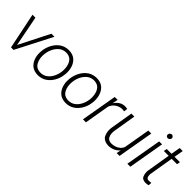

<svg xmlns="http://www.w3.org/2000/svg" viewBox="143 -1680 2650 2650"><g transform="rotate(45 1468.0 -355.5)"><path d="M484.9 -527.8 213.4 0H164.6L55.2 -528.3H112.8L199.7 -82.5L425.3 -528.3Z M498 -269Q506.8 -340.8 541 -402.6Q575.2 -464.4 630.4 -502Q657.2 -520 690.2 -529.3Q723.1 -538.6 757.3 -538.6Q793.5 -538.6 825.9 -528.3Q858.4 -518.1 881.3 -498Q919.4 -464.8 938.7 -414.6Q958 -364.3 958 -305.7Q958 -289.6 956.5 -273.4L953.6 -249.5Q944.3 -179.2 909.2 -119.6Q874 -60.1 819.3 -24.4Q793 -7.3 761 1.5Q729 10.3 696.3 10.3Q660.2 10.3 627.7 0Q595.2 -10.3 572.3 -30.3Q534.2 -63 514.6 -112.8Q495.1 -162.6 495.1 -220.2Q495.1 -236.8 496.6 -252.9ZM554.7 -252.9Q553.2 -237.8 553.2 -221.7Q553.2 -178.2 565.7 -139.9Q578.1 -101.6 603.5 -74.7Q619.6 -57.6 644.8 -48.8Q669.9 -40 698.7 -40Q725.1 -40 750.2 -47.6Q775.4 -55.2 795.9 -70.3Q837.9 -101.1 863.8 -151.4Q889.6 -201.7 897 -257.3L898.4 -272.9Q899.9 -288.6 899.9 -304.2Q899.9 -348.1 887.5 -387.2Q875 -426.3 849.6 -453.1Q833.5 -470.2 808.1 -479.5Q782.7 -488.8 754.4 -488.8Q728 -488.8 702.9 -481Q677.7 -473.1 657.7 -458Q616.2 -426.3 590.3 -376.7Q564.5 -327.1 557.1 -272Z M1042 -269Q1050.8 -340.8 1085 -402.6Q1119.1 -464.4 1174.3 -502Q1201.2 -520 1234.1 -529.3Q1267.1 -538.6 1301.3 -538.6Q1337.4 -538.6 1369.9 -528.3Q1402.3 -518.1 1425.3 -498Q1463.4 -464.8 1482.7 -414.6Q1502 -364.3 1502 -305.7Q1502 -289.6 1500.5 -273.4L1497.6 -249.5Q1488.3 -179.2 1453.1 -119.6Q1418 -60.1 1363.3 -24.4Q1336.9 -7.3 1304.9 1.5Q1272.9 10.3 1240.2 10.3Q1204.1 10.3 1171.6 0Q1139.2 -10.3 1116.2 -30.3Q1078.1 -63 1058.6 -112.8Q1039.1 -162.6 1039.1 -220.2Q1039.1 -236.8 1040.5 -252.9ZM1098.6 -252.9Q1097.2 -237.8 1097.2 -221.7Q1097.2 -178.2 1109.6 -139.9Q1122.1 -101.6 1147.5 -74.7Q1163.6 -57.6 1188.7 -48.8Q1213.9 -40 1242.7 -40Q1269 -40 1294.2 -47.6Q1319.3 -55.2 1339.8 -70.3Q1381.8 -101.1 1407.7 -151.4Q1433.6 -201.7 1440.9 -257.3L1442.4 -272.9Q1443.8 -288.6 1443.8 -304.2Q1443.8 -348.1 1431.4 -387.2Q1418.9 -426.3 1393.6 -453.1Q1377.4 -470.2 1352.1 -479.5Q1326.7 -488.8 1298.3 -488.8Q1272 -488.8 1246.8 -481Q1221.7 -473.1 1201.7 -458Q1160.2 -426.3 1134.3 -376.7Q1108.4 -327.1 1101.1 -272Z M1854 -483.9Q1818.4 -483.9 1784.2 -468.8Q1750 -453.6 1724.9 -426.5Q1699.7 -399.4 1689.5 -364.7L1627 0H1568.8L1660.6 -528.3H1717.8L1700.7 -445.8Q1729 -489.7 1767.6 -514.4Q1806.2 -539.1 1854.5 -539.1Q1876 -539.1 1899.9 -532.7L1891.6 -479.5Z M2226.6 0 2240.7 -66.9Q2210 -28.8 2166 -9.3Q2122.1 10.3 2076.7 10.3Q2033.7 10.3 1999.3 -6.3Q1964.8 -22.9 1950.2 -52.2Q1926.8 -99.1 1926.8 -157.2Q1926.8 -168 1928.7 -190.4L1985.4 -528.3H2043.5L1987.3 -189Q1985.4 -167.5 1985.4 -157.2Q1985.4 -106.9 2006.8 -74.7Q2028.3 -42.5 2078.1 -41Q2113.3 -39.6 2148.9 -51.3Q2184.6 -63 2211.9 -86.9Q2239.3 -110.8 2250 -144.5L2315.9 -528.3H2374.5L2282.7 0Z M2585.4 -721.2Q2619.6 -715.3 2623 -681.2Q2614.7 -648.9 2581.1 -642.1Q2543.9 -647.9 2543.9 -677.7Q2543.9 -712.4 2585.4 -721.2ZM2585.4 -528.3 2493.7 0H2435.5L2527.8 -528.3Z M2853 2Q2825.7 9.8 2798.8 9.8Q2771 9.8 2749.3 -0.2Q2727.5 -10.3 2716.8 -34.2Q2702.1 -67.4 2702.1 -107.4Q2702.1 -114.3 2703.1 -128.9L2761.2 -480.5H2667L2675.8 -528.3H2769L2793 -664.1H2852.1L2828.1 -528.3H2933.6L2925.3 -480.5H2819.8L2761.2 -128.4Q2759.8 -116.7 2759.8 -105Q2759.8 -76.7 2771.2 -59.8Q2782.7 -43 2812 -43Q2823.2 -43 2856 -46.9Z"/></g></svg>

Font: Mardoto Light
Style: Italic
Weight: 300
Italic angle: -12°
Designer: Christian Robertson, Vahan Hovhannisyan
Foundry: Google
Version: Version 1.000